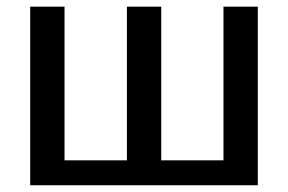

<svg xmlns="http://www.w3.org/2000/svg" viewBox="-20 -548 852 568"><path d="M69.3 0V-528.3H170.9V-73.7H355.5V-528.3H457V-73.7H641.1V-528.3H742.7V0Z"/></svg>

Font: Arimo Medium
Style: Regular
Weight: 500
Designer: Steve Matteson
Foundry: Monotype Imaging Inc.
Version: Version 1.33